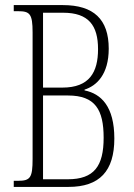

<svg xmlns="http://www.w3.org/2000/svg" viewBox="-20 -734 526 754"><path d="M34 0H249C371 0 429 -62 429 -190C429 -316 377 -366 312 -379V-382C359 -397 407 -441 407 -543C407 -658 348 -714 227 -714H34V-690H51C97 -690 108 -680 108 -607V-110C108 -36 99 -24 51 -24H34ZM225 -390H149V-684H228C328 -684 365 -634 365 -541C365 -450 331 -390 225 -390ZM246 -30H149V-359H247C354 -359 387 -303 387 -193C387 -82 350 -30 246 -30Z"/></svg>

Font: Noto Serif Khmer ExtraCondensed ExtraLight
Style: Regular
Weight: 200
Width: 2
Designer: Danh Hong and the Monotype Design Team
Foundry: Monotype Imaging Inc.
Version: Version 2.004